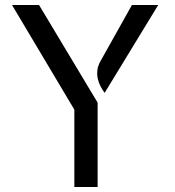

<svg xmlns="http://www.w3.org/2000/svg" viewBox="-20 -747 700 767"><path d="M370 -337V0H277V-309L28 -727H136ZM507 -727H612L398 -376Q389 -388 381.5 -402.5Q374 -417 370.5 -433Q367 -449 369 -466.5Q371 -484 381 -502Z"/></svg>

Font: Expletus Sans
Style: Regular
Weight: 400
Designer: Jasper de Waard
Foundry: Designtown
Version: Version 7.028